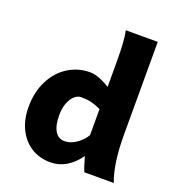

<svg xmlns="http://www.w3.org/2000/svg" viewBox="-142 -893 926 1016"><g transform="rotate(20 321.0 -384.5)"><path d="M608.9 0H443.4Q438 -11.2 430.4 -34.4Q422.9 -57.6 416.5 -82Q384.3 -36.1 343.5 -12Q302.7 12.2 254.9 12.2Q194.3 12.2 147.2 -17.3Q100.1 -46.9 73.7 -100.6Q47.4 -154.3 47.4 -224.6Q47.4 -308.6 80.1 -373Q112.8 -437.5 168.7 -472.7Q224.6 -507.8 291.5 -507.8Q316.9 -507.8 346.7 -496.1Q376.5 -484.4 404.3 -466.3V-603Q404.3 -665 401.6 -708.5Q398.9 -752 392.1 -781.2H572.3V-258.8Q572.3 -95.2 608.9 0ZM291.5 -367.7Q272.5 -367.7 254.9 -352.1Q237.3 -336.4 226.1 -307.4Q214.8 -278.3 214.8 -239.3Q214.8 -180.2 233.9 -149.4Q252.9 -118.7 288.1 -118.7Q310.5 -118.7 333.3 -129.6Q356 -140.6 374.8 -158.2Q393.6 -175.8 404.3 -195.3V-341.8Q372.6 -356.4 347.9 -362.1Q323.2 -367.7 291.5 -367.7Z"/></g></svg>

Font: Lesson One Extra
Style: Regular
Weight: 800
Designer: But Ko, Victor Gaultney, Annie Olsen, Julie Remington, Don Collingsworth, Eric Hays, Becca Hirsbrunner
Version: Version 1.100